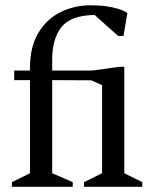

<svg xmlns="http://www.w3.org/2000/svg" viewBox="-20 -723 593 743"><path d="M26.1 0V-18.1L96 -52.6V-413H35V-450H96V-460Q96 -542.1 128.6 -596.1Q161.1 -650 214.7 -676.3Q268.3 -702.6 330.6 -702.6Q364.7 -702.6 391.4 -698.7Q418 -694.8 438.7 -688.4Q459.5 -682 473 -672.6L457.9 -584H437L346.2 -665Q253.9 -663.8 217.9 -618.4Q182 -573 182 -492.6V-450H336.7L443 -464.5H461V-52.6L530.6 -18.1V0H305.1V-18.1L375 -52.6V-393.4L333.3 -412.2L182 -413V-52.6L261.5 -18.1V0Z"/></svg>

Font: Ancizar Serif Light
Style: Regular
Weight: 300
Designer: Cesar Puertas, Viviana Monsalve, Julian Moncada, Julian Prieto, Jose Castro, Felipe Aragon, Mariel Hernandez, Sara Alarc
Version: Version 8.100